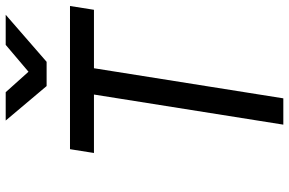

<svg xmlns="http://www.w3.org/2000/svg" viewBox="-186 -804 990 657"><g transform="rotate(-90 308.5 -475.0)"><path d="M211 0 314 -648H114L127 -730H617L604 -648H404L301 0ZM343 -810 225 -950H322L392 -872L484 -950H587L426 -810Z"/></g></svg>

Font: JetBrains Mono NL
Style: Italic
Weight: 400
Italic angle: -9°
Monospace: yes
Designer: Philipp Nurullin, Konstantin Bulenkov
Foundry: JetBrains
Version: Version 2.305; ttfautohint (v1.8.4.7-5d5b)